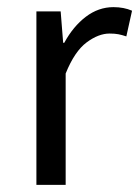

<svg xmlns="http://www.w3.org/2000/svg" viewBox="-20 -518 390 538"><path d="M82 0V-486H150L157 -398H160Q185 -444 220.5 -471Q256 -498 298 -498Q327 -498 350 -488L334 -416Q322 -420 312 -422Q302 -424 287 -424Q256 -424 222.5 -399Q189 -374 164 -312V0Z"/></svg>

Font: SourceSansPro
Style: Book
Weight: 400
Designer: Paul D. Hunt
Foundry: Adobe Systems Incorporated
Version: Version 2.021;PS 2.000;hotconv 1.0.86;makeotf.lib2.5.63406